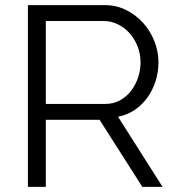

<svg xmlns="http://www.w3.org/2000/svg" viewBox="-20 -730 693 750"><path d="M89 0V-710H389Q435 -710 473.5 -690.5Q512 -671 540 -639.5Q568 -608 583.5 -568Q599 -528 599 -487Q599 -448 587.5 -412.5Q576 -377 555.5 -348.5Q535 -320 506 -300.5Q477 -281 441 -274L615 0H536L369 -262H159V0ZM159 -324H391Q422 -324 447.5 -337.5Q473 -351 491 -374Q509 -397 519 -426Q529 -455 529 -487Q529 -519 517.5 -548.5Q506 -578 486.5 -600Q467 -622 440.5 -635Q414 -648 385 -648H159Z"/></svg>

Font: IngvarSans
Style: Regular
Weight: 400
Version: Version 1.000